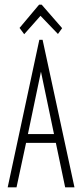

<svg xmlns="http://www.w3.org/2000/svg" viewBox="-20 -805 353 825"><path d="M260 0 220 -191H92L51 0H13L149 -634H163L300 0ZM156 -497 100 -229H212ZM84 -658 64 -685 148 -785H159L247 -684L229 -659L154 -737Z"/></svg>

Font: Inconsolata ExtraCondensed Light
Style: Regular
Weight: 300
Width: 2
Monospace: yes
Designer: Raph Levien, Cyreal, Brenton Simpson
Foundry: Raph Levien, Cyreal, Google
Version: Version 3.100; ttfautohint (v1.8.4.7-5d5b)